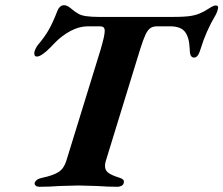

<svg xmlns="http://www.w3.org/2000/svg" viewBox="-20 -714 857 737"><path d="M113 -11Q117 -27 144 -32Q186 -41 206 -54.5Q226 -68 235 -98L366 -523Q382 -577 382 -595Q382 -605 377.5 -609Q373 -613 364 -613H317Q284 -613 250.5 -595Q217 -577 191 -550Q188 -547 173.5 -532Q159 -517 145 -507Q131 -497 122 -497Q115 -497 113 -501.5Q111 -506 112 -515Q117 -531 126 -542Q153 -574 168.5 -602Q184 -630 199 -669Q208 -694 226 -694Q237 -694 250 -683.5Q263 -673 267 -670Q269 -669 279.5 -662Q290 -655 310.5 -652Q331 -649 362 -649H639Q693 -649 716 -653.5Q739 -658 752 -665Q763 -669 781 -681Q783 -682 792 -687.5Q801 -693 808 -693Q821 -693 816 -678Q814 -668 808 -657Q770 -593 750 -526Q745 -509 739 -501Q733 -493 725 -493Q716 -493 712 -501.5Q708 -510 708 -529Q706 -572 689.5 -592.5Q673 -613 633 -613H583Q567 -613 557 -606Q547 -599 538.5 -581Q530 -563 518 -525L387 -99Q383 -88 383 -77Q383 -60 396 -50.5Q409 -41 438 -32Q448 -29 452.5 -24.5Q457 -20 455 -12Q454 -5 447 -1Q440 3 431 3Q394 3 353 0Q299 -2 281 -2Q261 -2 209 0Q169 3 131 3Q123 3 117.5 -1Q112 -5 113 -11Z"/></svg>

Font: EB Garamond
Style: Bold Italic
Weight: 700
Italic angle: -17.2°
Designer: Georg Duffner and Octavio Pardo
Foundry: Georg Duffner
Version: Version 1.000